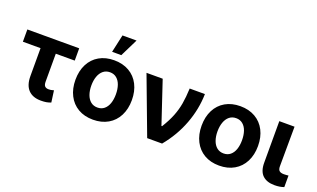

<svg xmlns="http://www.w3.org/2000/svg" viewBox="-80 -1210 2752 1665"><g transform="rotate(20 1296.0 -377.0)"><path d="M506.8 -417H332V-159.2Q332 -129.4 343.8 -117.4Q355.5 -105.5 377.9 -105.5Q392.1 -105.5 398.7 -106.9Q405.3 -108.4 425.8 -113.3L440.4 -5.9Q418.9 2.9 397.9 6.3Q377 9.8 348.6 9.8Q272.9 9.8 232.2 -33Q191.4 -75.7 191.4 -160.2V-417H28.3V-530.3H506.8Z M569.3 -263.7Q569.3 -345.2 600.8 -407.2Q632.3 -469.2 691.2 -503.2Q750 -537.1 829.1 -537.1Q908.2 -537.1 967.3 -503.2Q1026.4 -469.2 1058.1 -407.2Q1089.8 -345.2 1089.8 -263.7Q1089.8 -182.1 1058.1 -119.9Q1026.4 -57.6 967.3 -23.4Q908.2 10.7 829.1 10.7Q750 10.7 691.4 -23.4Q632.8 -57.6 601.1 -119.9Q569.3 -182.1 569.3 -263.7ZM942.4 -263.7Q942.4 -311 929.7 -347.9Q917 -384.8 891.6 -405.8Q866.2 -426.8 830.1 -426.8Q793.5 -426.8 767.8 -405.8Q742.2 -384.8 729 -347.9Q715.8 -311 715.8 -263.7Q715.8 -216.8 729 -179.9Q742.2 -143.1 767.8 -122.3Q793.5 -101.6 830.1 -101.6Q866.2 -101.6 891.6 -122.3Q917 -143.1 929.7 -179.7Q942.4 -216.3 942.4 -263.7ZM821.3 -763.7H951.2L870.1 -599.6H785.2Z M1127.9 -530.3H1277.3L1407.2 -141.6H1413.1Q1455.6 -210.4 1478.8 -269.3Q1502 -328.1 1512.5 -388.2Q1522.9 -448.2 1526.4 -530.3H1667Q1664.1 -389.2 1612.5 -252.7Q1561 -116.2 1464.8 0H1327.1Z M1733.4 -263.7Q1733.4 -345.2 1764.9 -407.2Q1796.4 -469.2 1855.2 -503.2Q1914.1 -537.1 1993.2 -537.1Q2072.3 -537.1 2131.3 -503.2Q2190.4 -469.2 2222.2 -407.2Q2253.9 -345.2 2253.9 -263.7Q2253.9 -182.1 2222.2 -119.9Q2190.4 -57.6 2131.3 -23.4Q2072.3 10.7 1993.2 10.7Q1914.1 10.7 1855.5 -23.4Q1796.9 -57.6 1765.1 -119.9Q1733.4 -182.1 1733.4 -263.7ZM2106.4 -263.7Q2106.4 -311 2093.8 -347.9Q2081.1 -384.8 2055.7 -405.8Q2030.3 -426.8 1994.1 -426.8Q1957.5 -426.8 1931.9 -405.8Q1906.2 -384.8 1893.1 -347.9Q1879.9 -311 1879.9 -263.7Q1879.9 -216.8 1893.1 -179.9Q1906.2 -143.1 1931.9 -122.3Q1957.5 -101.6 1994.1 -101.6Q2030.3 -101.6 2055.7 -122.3Q2081.1 -143.1 2093.8 -179.7Q2106.4 -216.3 2106.4 -263.7Z M2494.1 -530.3 2492.2 -165Q2492.2 -134.3 2505.9 -122.8Q2519.5 -111.3 2547.9 -111.3Q2559.6 -111.3 2570.6 -112.3Q2581.5 -113.3 2589.8 -114.3V-7.8Q2553.2 5.9 2502.9 5.9Q2431.6 5.9 2392.6 -31.2Q2353.5 -68.4 2353.5 -147.5V-530.3Z"/></g></svg>

Font: Pretendard Std
Style: Bold
Weight: 700
Designer: Base glyphs from Inter by Rasmus Andersson; Hangeul glyphs from Noto Sans CJK(Source Han Sans) by Jang Soo-young and Kan
Foundry: Kil Hyung-jin
Version: Version 1.309